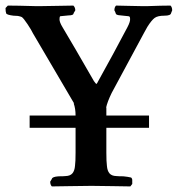

<svg xmlns="http://www.w3.org/2000/svg" viewBox="-32 -667 637 688"><path d="M349.1 -209V-120.1Q349.1 -87.4 351.1 -73.2Q352.5 -54.7 360.4 -45.7Q368.2 -36.6 384.8 -36.1Q393.6 -35.2 410.2 -35.2Q425.8 -33.7 438 -30.8Q441.9 -26.9 441.9 -22.9V-7.8Q440.9 -6.3 438.5 -3.4Q436 -0.5 435.1 1Q429.2 1 373.3 0Q317.4 -1 295.9 -1Q275.4 -1 217.8 0Q160.2 1 153.8 1Q147.9 -4.9 147.9 -16.1Q148.9 -17.6 150.9 -21Q152.8 -24.4 153.8 -25.9Q155.3 -33.7 178.2 -35.2Q195.3 -35.2 203.1 -36.1Q219.7 -36.6 227.5 -45.9Q235.4 -55.2 236.8 -73.2Q238.8 -87.4 238.8 -120.1V-209H74.2V-252.9H238.8Q238.8 -278.3 231.9 -296.9L233.9 -295.9Q231.4 -300.3 225.8 -309.6Q220.2 -318.8 217.8 -323.2Q195.8 -360.8 151.9 -435.5Q107.9 -510.3 85.9 -547.9Q81.1 -558.6 66.7 -580.3Q52.2 -602.1 45.9 -606Q42 -607.9 32.2 -609.9Q29.8 -609.9 24.2 -610.4Q18.6 -610.8 16.1 -610.8Q-7.8 -613.8 -9.8 -619.1Q-12.2 -625 -12.2 -638.2Q-11.2 -639.6 -3.9 -647Q26.9 -647 97.2 -645H111.8Q120.6 -645 173.8 -646Q227.1 -647 231 -647Q237.8 -640.1 237.8 -629.9Q236.8 -628.4 234.9 -625Q232.9 -621.6 231.9 -620.1Q231.9 -611.8 213.9 -611.8Q201.7 -610.8 184.1 -608.9Q181.2 -607.4 181.2 -598.1Q181.2 -587.4 191.9 -569.8Q228.5 -508.8 304.2 -377Q310.5 -367.2 314 -366.2Q315.9 -368.2 319.8 -376Q374.5 -474.1 424.8 -569.8Q435.5 -590.3 434.1 -600.1Q434.1 -608.9 428.2 -608.9Q423.8 -609.4 413.8 -610.4Q403.8 -611.3 400.9 -611.8Q382.8 -612.8 382.8 -619.1Q380.4 -626 377.9 -629.9Q377.9 -641.1 383.8 -647Q386.7 -647 427.7 -646Q468.8 -645 478 -645H495.1Q548.8 -647 579.1 -647Q585 -641.1 585 -629.9Q584.5 -628.4 583 -625Q581.5 -621.6 581.1 -620.1Q579.6 -610.8 557.1 -610.8Q533.2 -610.8 522.2 -602.8Q511.2 -594.7 496.1 -570.8Q494.1 -567.4 490 -559.8Q485.8 -552.2 483.9 -548.8L368.2 -334Q352.5 -301.8 348.1 -280.8L349.1 -282.2V-252.9H502V-209Z"/></svg>

Font: Common Serif SemiBold
Style: Regular
Weight: 600
Designer: Philipp H. Poll, Khaled Hosny
Foundry: Stefan Peev, Context Ltd.
Version: Version 1.026